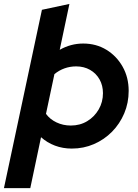

<svg xmlns="http://www.w3.org/2000/svg" viewBox="-67 -750 705 979"><path d="M-46.9 209.3 146.8 -700 286.9 -729.9 237.5 -496Q293.8 -528 357.3 -528Q423.5 -528 475.5 -496.2Q527.5 -464.5 558.3 -409.9Q589.1 -355.4 589.1 -286.6Q589.1 -225.4 566.5 -172Q543.9 -118.6 504.3 -78.4Q464.6 -38.1 412.1 -15.3Q359.6 7.6 299.1 7.6Q253.1 7.6 213.1 -7.5Q173.2 -22.6 142.2 -50.4L87.4 209.3ZM321.6 -411.5Q290.5 -411.5 262.5 -401.6Q234.5 -391.7 210.5 -372.1L167.5 -169.5Q187.5 -141.8 221 -125.9Q254.5 -109.9 294.2 -109.9Q340.7 -109.9 377.6 -132.1Q414.4 -154.3 436.2 -191.9Q458 -229.5 458 -274.9Q458 -314.1 440.6 -345.1Q423.1 -376.1 392.1 -393.8Q361 -411.5 321.6 -411.5Z"/></svg>

Font: Red Hat Display VF
Style: Italic
Weight: 300
Italic angle: -12°
Designer: Pentagram, MCKL
Foundry: Pentagram, MCKL
Version: Version 1.023